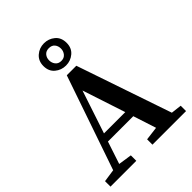

<svg xmlns="http://www.w3.org/2000/svg" viewBox="-250 -1036 1168 1168"><g transform="rotate(-45 334.5 -451.5)"><path d="M300 -534 208 -257H391ZM7 0V-47L89 -59L298 -667H380L589 -54L657 -46V0H368V-46L456 -57L408 -205H190L142 -60L229 -47V0ZM337 -712Q297 -712 267 -737Q237 -762 237 -807Q237 -851 267 -877Q297 -903 337 -903Q377 -903 407 -878Q437 -853 437 -807Q437 -763 407 -737.5Q377 -712 337 -712ZM337 -752Q361 -752 374.5 -768.5Q388 -785 388 -807Q388 -830 375 -845.5Q362 -861 337 -861Q313 -861 299.5 -845.5Q286 -830 286 -807Q286 -785 299 -768.5Q312 -752 337 -752Z"/></g></svg>

Font: Source Serif Pro SemiBold
Style: Regular
Weight: 600
Designer: Frank Grießhammer
Foundry: Adobe Systems Incorporated
Version: Version 3.001;hotconv 1.0.111;makeotfexe 2.5.65597